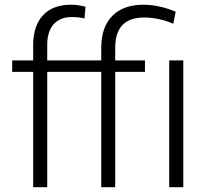

<svg xmlns="http://www.w3.org/2000/svg" viewBox="-20 -780 868 800"><path d="M176.8 0V-480.5H401.9V0H460V-480.5H584V-528.3H460V-580.6C460 -665 500 -707 580.6 -707C621.1 -707 661.6 -698.2 702.1 -681.2L711.9 -731.4C665.5 -750.5 620.6 -760.3 577.1 -760.3C465.8 -760.3 401.9 -695.3 401.9 -582.5V-528.3H176.8V-593.8C176.8 -667.5 214.4 -709 278.8 -709C297.9 -709 315.9 -707 332 -703.1L336.4 -752C317.4 -757.3 296.4 -760.3 274.4 -760.3C176.3 -760.3 118.2 -700.2 118.2 -592.3V-528.3H30.8V-480.5H118.2V0ZM743.7 -528.3H685.1V0H743.7Z"/></svg>

Font: Shabnam Thin
Style: Regular
Weight: 100
Foundry: DejaVu fonts team - Redesigned by Saber Rastikerdar - Based on Vazir font
Version: Version 5.0.1